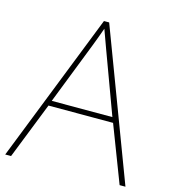

<svg xmlns="http://www.w3.org/2000/svg" viewBox="-107 -803 792 890"><g transform="rotate(15 288.5 -358.0)"><path d="M549 0H577L307 -716H282L0 0H28L135 -271H445ZM325 -594 435 -296H144L260 -593C270 -620 283 -652 293 -682C306 -645 317 -617 325 -594Z"/></g></svg>

Font: Noto Sans Sinhala Thin
Style: Regular
Weight: 100
Designer: Jelle Bosma - Monotype Design Team
Foundry: Monotype Imaging Inc.
Version: Version 2.006